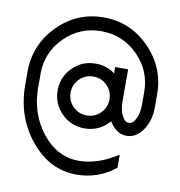

<svg xmlns="http://www.w3.org/2000/svg" viewBox="-84 -706 856 912"><g transform="rotate(10 344.0 -250.0)"><path d="M343.8 -156.2Q382.8 -156.2 410.2 -183.6Q437.5 -210.9 437.5 -250Q437.5 -289.1 410.2 -316.4Q382.8 -343.8 343.8 -343.8Q304.7 -343.8 277.3 -316.4Q250 -289.1 250 -250Q250 -210.9 277.3 -183.6Q304.7 -156.2 343.8 -156.2ZM343.8 62.5Q434.6 62.5 531.2 0V63Q450.2 128.9 343.8 128.9Q214.4 128.9 122.8 17.1Q31.2 -94.7 31.2 -250V-312.5Q31.2 -441.9 122.8 -535.4Q214.4 -628.9 343.8 -628.9Q473.1 -628.9 564.7 -535.4Q656.2 -441.9 656.2 -312.5V-250Q656.2 -185.1 624.3 -139.4Q592.3 -93.8 546.9 -93.8Q501.5 -93.8 469.7 -139.6L463.4 -148.9L454.6 -139.6Q408.7 -93.8 343.8 -93.8Q278.8 -93.8 233.2 -139.4Q187.5 -185.1 187.5 -250Q187.5 -314.9 233.2 -360.6Q278.8 -406.2 343.8 -406.2Q397 -406.2 437.5 -375.5V-406.2H500V-250Q500 -210.9 513.7 -183.6Q527.3 -156.2 546.9 -156.2Q566.4 -156.2 580.1 -183.6Q593.8 -210.9 593.8 -250V-312.5Q593.8 -416 520.5 -489.3Q447.3 -562.5 343.8 -562.5Q240.2 -562.5 167 -489.3Q93.8 -416 93.8 -312.5H94.2L93.8 -250Q93.8 -120.6 167 -29.1Q240.2 62.5 343.8 62.5Z"/></g></svg>

Font: Juliett
Style: Regular
Weight: 400
Designer: GGBotNet
Foundry: GGBotNet
Version: 0.60